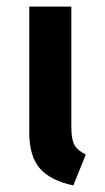

<svg xmlns="http://www.w3.org/2000/svg" viewBox="-20 -549 319 584"><path d="M197 -529V-162Q197 -125 206.5 -108Q216 -91 241 -79L203 15Q133 0 101 -37Q69 -74 69 -146V-529Z"/></svg>

Font: FiraGO Medium
Style: Regular
Weight: 500
Designer: bBox Type
Foundry: bBox Type GmbH
Version: Version 1.001;PS 001.001;hotconv 1.0.88;makeotf.lib2.5.64775